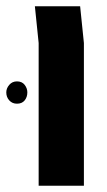

<svg xmlns="http://www.w3.org/2000/svg" viewBox="-25 -591 341 611"><path d="M98 0V-454L86 -571H230L242 -454V0ZM29 -332Q45 -332 53.5 -321Q62 -310 62 -297Q62 -282 53.5 -271.5Q45 -261 29 -261Q14 -261 4.5 -271.5Q-5 -282 -5 -297Q-5 -310 4.5 -321Q14 -332 29 -332Z"/></svg>

Font: Assistant ExtraLight
Style: Bold
Weight: 700
Version: Version 3.000